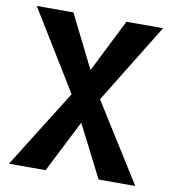

<svg xmlns="http://www.w3.org/2000/svg" viewBox="-79 -762 744 831"><g transform="rotate(10 293.0 -346.5)"><path d="M409.7 0 293 -229 176.8 0H15.6L230.5 -343.3L15.6 -693.4H176.8L293 -460.4L409.7 -693.4H570.8L355.5 -343.3L570.8 0Z"/></g></svg>

Font: Cascadia Code PL
Style: Bold
Weight: 700
Monospace: yes
Designer: Aaron Bell
Foundry: Saja Typeworks
Version: Version 2404.023; ttfautohint (v1.8.4)